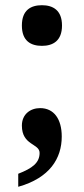

<svg xmlns="http://www.w3.org/2000/svg" viewBox="-20 -563 323 737"><path d="M141 -387C183 -387 218 -406 218 -465C218 -524 183 -543 141 -543C98 -543 64 -524 64 -465C64 -406 98 -387 141 -387ZM50 104V154C171 120 217 45 217 -39C217 -106 187 -148 134 -148C96 -148 64 -124 64 -81C64 -4 132 -13 132 24C132 62 104 83 50 104Z"/></svg>

Font: Noto Serif SemiCondensed
Style: Bold
Weight: 700
Width: 4
Designer: Monotype Design Team
Foundry: Monotype Imaging Inc.
Version: Version 2.015